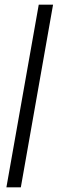

<svg xmlns="http://www.w3.org/2000/svg" viewBox="-20 -805 248 825"><path d="M7.5 0H69.5L208 -785H146.5Z"/></svg>

Font: Anybody UltraCondensed Thin Light
Style: Italic
Weight: 300
Italic angle: -10°
Version: Version 1.111